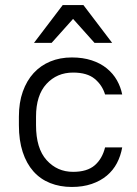

<svg xmlns="http://www.w3.org/2000/svg" viewBox="-20 -735 545 762"><path d="M265 7Q218 7 179 -8.5Q140 -24 112.5 -55Q85 -86 70 -132Q55 -178 55 -238V-272Q55 -328 70.5 -371.5Q86 -415 113.5 -445Q141 -475 179.5 -491Q218 -507 265 -507Q309 -507 344 -495.5Q379 -484 404 -463.5Q429 -443 444 -416.5Q459 -390 465 -360H397Q386 -397 356 -422Q326 -447 270 -447Q206 -447 164.5 -402Q123 -357 123 -272V-238Q123 -146 165 -99.5Q207 -53 270 -53Q326 -53 356 -79Q386 -105 397 -150H465Q459 -116 444 -87.5Q429 -59 404 -38Q379 -17 344 -5Q309 7 265 7ZM229 -715H311L425 -565H355L270 -660L185 -565H115Z"/></svg>

Font: PT Root UI
Style: Regular
Weight: 400
Designer: Vitaly Kuzmin
Foundry: ParaType Ltd.
Version: Version 2.001G